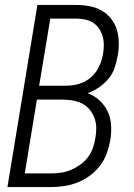

<svg xmlns="http://www.w3.org/2000/svg" viewBox="-20 -755 540 775"><path d="M10 0 131 -735H288Q315 -735 341.5 -730Q368 -725 390 -712.5Q412 -700 428 -680Q444 -660 451.5 -635.5Q459 -611 459.5 -584Q460 -557 455 -530Q451 -506 443 -482Q435 -458 418.5 -438Q402 -418 380.5 -403Q359 -388 334 -379Q362 -368 382.5 -349Q403 -330 415 -304Q427 -278 428.5 -248Q430 -218 425 -188Q420 -161 410.5 -135Q401 -109 383.5 -86Q366 -63 342 -45.5Q318 -28 292 -18Q266 -8 239 -4Q212 0 186 0ZM138 -409H246Q263 -409 280.5 -412Q298 -415 315 -422.5Q332 -430 346.5 -442.5Q361 -455 371 -470.5Q381 -486 387 -503Q393 -520 396 -538Q399 -556 399 -574Q399 -592 394 -609Q389 -626 379.5 -640Q370 -654 356 -663Q342 -672 324 -676Q306 -680 288 -680H183ZM80 -55H186Q206 -55 226.5 -58Q247 -61 266 -69Q285 -77 303.5 -90Q322 -103 335 -120.5Q348 -138 355 -158Q362 -178 365 -198Q369 -219 368.5 -240Q368 -261 361 -279.5Q354 -298 341.5 -313Q329 -328 311.5 -337Q294 -346 273.5 -349.5Q253 -353 232 -353H129Z"/></svg>

Font: Iosevka Light Oblique
Style: Regular
Weight: 300
Italic angle: -9°
Monospace: yes
Designer: Belleve Invis
Foundry: Belleve Invis
Version: Version 32.5.0; ttfautohint (v1.8.4)